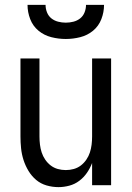

<svg xmlns="http://www.w3.org/2000/svg" viewBox="-20 -760 540 788"><path d="M220 8Q195 8 171 1Q147 -6 128.5 -21.5Q110 -37 97 -58.5Q84 -80 76.5 -103.5Q69 -127 66.5 -151.5Q64 -176 64 -200V-520H142V-200Q142 -183 144 -166.5Q146 -150 151 -134.5Q156 -119 165.5 -105Q175 -91 188 -81Q201 -71 217 -66.5Q233 -62 250 -62Q267 -62 283 -66.5Q299 -71 312 -81Q325 -91 334.5 -105Q344 -119 349 -134.5Q354 -150 356 -166.5Q358 -183 358 -200V-520H436V0H358V-91Q350 -70 337 -51Q324 -32 305.5 -18Q287 -4 264.5 2Q242 8 220 8ZM250 -600Q220 -600 190.5 -607.5Q161 -615 138 -634Q115 -653 104 -681.5Q93 -710 93 -740H167Q167 -724 173 -709Q179 -694 191 -684.5Q203 -675 218.5 -671Q234 -667 250 -667Q266 -667 281.5 -671Q297 -675 309 -684.5Q321 -694 327 -709Q333 -724 333 -740H407Q407 -710 396 -681.5Q385 -653 362 -634Q339 -615 309.5 -607.5Q280 -600 250 -600Z"/></svg>

Font: Iosevka Curly
Style: Regular
Weight: 400
Monospace: yes
Designer: Belleve Invis
Foundry: Belleve Invis
Version: Version 22.1.2; ttfautohint (v1.8.4)